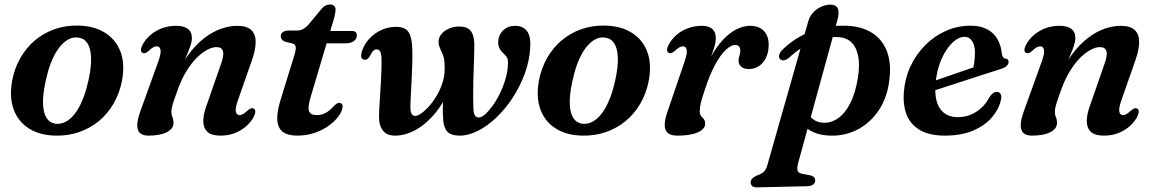

<svg xmlns="http://www.w3.org/2000/svg" viewBox="-20 -587 5100 848"><path d="M324 -474Q394 -473 442.5 -443.2Q491 -413.5 511.8 -359.8Q532.5 -306 519 -231.5Q508.5 -176.5 482.5 -131Q456.5 -85.5 417.8 -53.2Q379 -21 330.5 -4Q282 13 226.5 12Q157.5 11 109.5 -18.5Q61.5 -48 41 -102Q20.5 -156 33.5 -230Q44 -285.5 70 -331Q96 -376.5 134.2 -408.8Q172.5 -441 220.8 -458Q269 -475 324 -474ZM225 -40.5Q243 -38.5 260.5 -45Q278 -51.5 294.2 -66.8Q310.5 -82 324.5 -105.5Q338.5 -129 350.2 -160.5Q362 -192 370.5 -231Q384 -292 382.2 -333.2Q380.5 -374.5 366 -396.2Q351.5 -418 325.5 -421Q307.5 -423.5 290.5 -416.8Q273.5 -410 257.5 -394.8Q241.5 -379.5 227.5 -356.2Q213.5 -333 202 -301.5Q190.5 -270 182 -230.5Q168.5 -170 170 -128.8Q171.5 -87.5 185.8 -65.8Q200 -44 225 -40.5Z M609.5 -353.5Q602.5 -357 602.5 -366.5Q602.5 -376 610 -390Q630.5 -427.5 669.8 -450.2Q709 -473 759 -473Q791.5 -473 809.5 -459.5Q827.5 -446 827.5 -419.5Q827.5 -404 820.8 -384Q814 -364 803 -338.5Q792 -313 778.8 -280.5Q765.5 -248 752.5 -207.5L745.5 -222.5Q774 -293.5 809.2 -341.8Q844.5 -390 882.5 -419Q920.5 -448 957.8 -460.5Q995 -473 1026.5 -473Q1070.5 -473 1090 -454.2Q1109.5 -435.5 1109.2 -401.2Q1109 -367 1092.5 -320.5L1031.5 -146Q1018 -108.5 1021.8 -93.5Q1025.5 -78.5 1037.5 -78.5Q1045 -78.5 1053 -83Q1061 -87.5 1073 -98.5Q1082.5 -106.5 1088.5 -108.5Q1094.5 -110.5 1100.5 -107.5Q1107.5 -104 1107.5 -94.5Q1107.5 -85 1100.5 -70.5Q1080 -33.5 1041.2 -10.8Q1002.5 12 953 12Q915.5 12 897.2 -3.8Q879 -19.5 878 -49Q877 -78.5 891.5 -119L953.5 -297Q970 -341 965 -360Q960 -379 935.5 -379Q917.5 -379 895 -367Q872.5 -355 849 -331.8Q825.5 -308.5 804 -273.8Q782.5 -239 766 -193.5Q755.5 -165 749 -146Q742.5 -127 739.8 -114.8Q737 -102.5 737 -94Q737 -79.5 741.8 -69Q746.5 -58.5 746.5 -44Q746.5 -18.5 717 -3.2Q687.5 12 636 12Q597 12 588.8 -15Q580.5 -42 599.5 -94.5L679 -315Q692.5 -352.5 688.8 -367.5Q685 -382.5 673 -382.5Q665.5 -382.5 657.2 -378.2Q649 -374 637 -362.5Q627.5 -354.5 621.5 -352.5Q615.5 -350.5 609.5 -353.5Z M1271.5 -395 1239 -403Q1229.5 -406.5 1224.8 -413Q1220 -419.5 1220 -427.5Q1220 -439 1229.5 -445.5Q1239 -452 1255 -452H1291.5Q1306 -452 1317.5 -458Q1329 -464 1340 -475.5L1402 -550Q1410.5 -559.5 1419.2 -563.2Q1428 -567 1438 -567Q1450 -567 1456 -561Q1462 -555 1462 -544Q1462 -538 1460 -526.8Q1458 -515.5 1454 -501.5L1351.5 -156.5Q1338 -111 1345.5 -94.8Q1353 -78.5 1379 -78.5Q1399 -78.5 1417.2 -87.8Q1435.5 -97 1455 -119Q1462.5 -126.5 1467.5 -129.5Q1472.5 -132.5 1478.5 -132.5Q1485.5 -132.5 1489.8 -127.5Q1494 -122.5 1493 -113.5Q1490.5 -94 1474.2 -72.2Q1458 -50.5 1431.2 -31.2Q1404.5 -12 1369 0Q1333.5 12 1292.5 12Q1250.5 12 1228.8 -5Q1207 -22 1204.8 -56Q1202.5 -90 1217.5 -140.5L1279.5 -341.5Q1288 -369 1286 -380Q1284 -391 1271.5 -395ZM1388.5 -395.5 1406 -450H1535Q1556 -450 1556 -431Q1556 -414.5 1542.2 -405Q1528.5 -395.5 1505 -395.5Z M1654 -66Q1654 -81 1655 -104.2Q1656 -127.5 1658 -155.8Q1660 -184 1661.8 -214.2Q1663.5 -244.5 1664.5 -273.5Q1665.5 -302.5 1665 -327Q1664.5 -349.5 1659.2 -359.2Q1654 -369 1644 -369Q1635.5 -369 1629 -363.2Q1622.5 -357.5 1616.5 -344.5Q1610 -332 1604.5 -327.5Q1599 -323 1592 -323Q1583 -323 1578.2 -329.5Q1573.5 -336 1576 -350Q1580.5 -372.5 1593.8 -393.5Q1607 -414.5 1627.5 -431.5Q1648 -448.5 1674.2 -458.5Q1700.5 -468.5 1730.5 -468.5Q1770.5 -468.5 1785.5 -443.5Q1800.5 -418.5 1801 -366.5Q1802 -340.5 1801 -310.8Q1800 -281 1798.8 -251.5Q1797.5 -222 1796 -195Q1794.5 -168 1793.5 -146.5Q1792.5 -125 1792.5 -112.5Q1793 -91.5 1798.5 -83.2Q1804 -75 1814 -75Q1825 -75 1841.2 -86.5Q1857.5 -98 1875.2 -118Q1893 -138 1908.5 -164Q1924 -190 1933.8 -219.8Q1943.5 -249.5 1944 -280Q1944 -300.5 1943 -314Q1942 -327.5 1938.5 -338.2Q1935 -349 1929 -361Q1922.5 -375 1919.5 -384.5Q1916.5 -394 1917 -406.5Q1918.5 -424 1931 -438.2Q1943.5 -452.5 1964 -461.2Q1984.5 -470 2008.5 -470Q2043 -470 2058.8 -450.8Q2074.5 -431.5 2075 -389.5Q2075 -373 2074.2 -347.2Q2073.5 -321.5 2072.5 -290.2Q2071.5 -259 2070.5 -226.2Q2069.5 -193.5 2069.8 -162.2Q2070 -131 2071 -105Q2072 -86 2077.8 -77Q2083.5 -68 2095 -68Q2106 -68 2121.5 -81.2Q2137 -94.5 2154.2 -117.8Q2171.5 -141 2186.5 -171.2Q2201.5 -201.5 2211.8 -235.5Q2222 -269.5 2223.5 -304Q2224.5 -321.5 2220.2 -330.8Q2216 -340 2203.5 -351.5Q2191 -362.5 2184.8 -376.8Q2178.5 -391 2181 -411Q2184.5 -437 2204.2 -455Q2224 -473 2255 -473Q2289.5 -473 2307.5 -449.8Q2325.5 -426.5 2321.5 -372.5Q2318 -317 2297.8 -262Q2277.5 -207 2245.8 -157.5Q2214 -108 2174.2 -69.8Q2134.5 -31.5 2092.2 -9.8Q2050 12 2009.5 12Q1975 12 1958.5 -3Q1942 -18 1938 -50.5Q1936.5 -65.5 1936 -86.2Q1935.5 -107 1936.5 -131Q1937.5 -155 1939 -179L1957.5 -175.5Q1936 -130 1908.5 -95Q1881 -60 1850.2 -36Q1819.5 -12 1787.5 0Q1755.5 12 1725 12Q1688.5 12 1671.5 -10Q1654.5 -32 1654 -66Z M2650.5 -474Q2720.5 -473 2769 -443.2Q2817.5 -413.5 2838.2 -359.8Q2859 -306 2845.5 -231.5Q2835 -176.5 2809 -131Q2783 -85.5 2744.2 -53.2Q2705.5 -21 2657 -4Q2608.5 13 2553 12Q2484 11 2436 -18.5Q2388 -48 2367.5 -102Q2347 -156 2360 -230Q2370.5 -285.5 2396.5 -331Q2422.5 -376.5 2460.8 -408.8Q2499 -441 2547.2 -458Q2595.5 -475 2650.5 -474ZM2551.5 -40.5Q2569.5 -38.5 2587 -45Q2604.5 -51.5 2620.8 -66.8Q2637 -82 2651 -105.5Q2665 -129 2676.8 -160.5Q2688.5 -192 2697 -231Q2710.5 -292 2708.8 -333.2Q2707 -374.5 2692.5 -396.2Q2678 -418 2652 -421Q2634 -423.5 2617 -416.8Q2600 -410 2584 -394.8Q2568 -379.5 2554 -356.2Q2540 -333 2528.5 -301.5Q2517 -270 2508.5 -230.5Q2495 -170 2496.5 -128.8Q2498 -87.5 2512.2 -65.8Q2526.5 -44 2551.5 -40.5Z M2933.5 -353.5Q2926.5 -357 2926.2 -366.5Q2926 -376 2933.5 -390Q2947 -415 2969.2 -433.8Q2991.5 -452.5 3020 -462.8Q3048.5 -473 3080.5 -473Q3110 -473 3125.8 -459.2Q3141.5 -445.5 3141.5 -419Q3141.5 -399 3133.2 -373Q3125 -347 3114 -319Q3103 -291 3094 -264.8Q3085 -238.5 3083.5 -218.5L3074.5 -220Q3092 -282.5 3117 -330Q3142 -377.5 3171.2 -409.2Q3200.5 -441 3231.8 -457Q3263 -473 3292 -473Q3333.5 -473 3355 -448.8Q3376.5 -424.5 3375 -384.5Q3374 -352.5 3361.8 -329.2Q3349.5 -306 3330.2 -294Q3311 -282 3289 -282Q3264 -282 3253 -293Q3242 -304 3242 -318Q3242 -330 3245.8 -341Q3249.5 -352 3249.5 -363.5Q3249.5 -375 3243.8 -381.8Q3238 -388.5 3227 -388.5Q3208.5 -388.5 3185.8 -367.2Q3163 -346 3139 -302.2Q3115 -258.5 3093 -190.5Q3081 -155.5 3075.8 -134.5Q3070.5 -113.5 3070.5 -96Q3070.5 -82 3076.5 -74.8Q3082.5 -67.5 3088.5 -60.8Q3094.5 -54 3094.5 -40Q3094.5 -25.5 3080.5 -13.5Q3066.5 -1.5 3039.2 5.2Q3012 12 2971 12Q2942.5 12 2929 0Q2915.5 -12 2915.8 -35.8Q2916 -59.5 2928 -93.5L3003.5 -315Q3016.5 -352.5 3012.8 -367.5Q3009 -382.5 2996.5 -382.5Q2989.5 -382.5 2981.2 -378.2Q2973 -374 2961 -362.5Q2951.5 -354.5 2945.2 -352.5Q2939 -350.5 2933.5 -353.5Z M3678 -496 3505 133.5Q3499.5 156 3502.8 166.8Q3506 177.5 3524 181L3554.5 186.5Q3568.5 189 3574.5 195.2Q3580.5 201.5 3580.5 210Q3580.5 221 3571.2 228Q3562 235 3547 235.5L3322 240.5Q3309.5 241 3302.5 234.8Q3295.5 228.5 3295.5 219Q3295.5 210 3301.2 203Q3307 196 3321 189Q3337 183.5 3345.8 177.8Q3354.5 172 3359.8 164.2Q3365 156.5 3368.5 144.5L3549.5 -491.5Q3553.5 -507 3561.2 -518.8Q3569 -530.5 3579.2 -539.5Q3589.5 -548.5 3601 -554.5Q3612.5 -560.5 3624.5 -563.5Q3636.5 -566.5 3647 -566.5Q3673 -566.5 3680.5 -549.2Q3688 -532 3678 -496ZM3463 -330.5Q3453 -322.5 3442.5 -320.8Q3432 -319 3425 -326.5Q3418 -333.5 3422 -346Q3426 -358.5 3438.5 -370Q3472.5 -403 3514.8 -426.5Q3557 -450 3607 -462.5Q3657 -475 3713.5 -473.5Q3782 -472 3829 -443.5Q3876 -415 3897 -361Q3918 -307 3907.5 -229.5Q3898 -155 3861.2 -100Q3824.5 -45 3769.2 -15.8Q3714 13.5 3649 12Q3590 10.5 3553.2 -13.8Q3516.5 -38 3505 -77L3543.5 -96Q3555 -72 3573 -59Q3591 -46 3616 -45Q3650.5 -43.5 3681.2 -64.5Q3712 -85.5 3735.2 -131Q3758.5 -176.5 3769.5 -246.5Q3778 -302.5 3770 -340.8Q3762 -379 3741 -399.5Q3720 -420 3688.5 -422.5Q3637 -427.5 3579.5 -406Q3522 -384.5 3463 -330.5Z M4042 -208Q4042 -208 4060 -214Q4078 -220 4107 -230Q4136 -240 4169.2 -251.5Q4202.5 -263 4234.5 -274Q4266.5 -285 4290 -293L4275.5 -275.5Q4280 -290 4282.8 -309.8Q4285.5 -329.5 4286 -355Q4286 -386 4273.8 -405.2Q4261.5 -424.5 4240.5 -424.5Q4220 -424.5 4199 -409Q4178 -393.5 4159.5 -365.5Q4141 -337.5 4128.2 -299.2Q4115.5 -261 4112 -216Q4106 -143 4132.5 -106.2Q4159 -69.5 4210.5 -69.5Q4240 -69.5 4266.2 -80Q4292.5 -90.5 4314.5 -110.8Q4336.5 -131 4350.5 -159Q4360.5 -172 4367.8 -176.8Q4375 -181.5 4383.5 -181Q4393.5 -181 4399.2 -172.2Q4405 -163.5 4400.5 -144.5Q4391.5 -104.5 4360.8 -68.5Q4330 -32.5 4278 -10.2Q4226 12 4153 12Q4087.5 12 4045.5 -11.2Q4003.5 -34.5 3985.5 -77.5Q3967.5 -120.5 3972 -180Q3976.5 -240.5 4001 -293.5Q4025.5 -346.5 4065.8 -387Q4106 -427.5 4157.5 -450.5Q4209 -473.5 4267 -473.5Q4311.5 -473.5 4341 -457.2Q4370.5 -441 4386 -413.2Q4401.5 -385.5 4404.5 -351.5Q4405.5 -342.5 4409.2 -336Q4413 -329.5 4419.5 -328.5Q4427 -328 4430.8 -324.2Q4434.5 -320.5 4434.5 -313.5Q4434.5 -304.5 4427 -296.5Q4419.5 -288.5 4398 -281.5Q4377 -275 4343 -264Q4309 -253 4269.5 -240.2Q4230 -227.5 4190.5 -214.5Q4151 -201.5 4118.2 -191Q4085.5 -180.5 4066 -174Q4046.5 -167.5 4046.5 -167.5Z M4511.5 -353.5Q4504.5 -357 4504.5 -366.5Q4504.5 -376 4512 -390Q4532.5 -427.5 4571.8 -450.2Q4611 -473 4661 -473Q4693.5 -473 4711.5 -459.5Q4729.5 -446 4729.5 -419.5Q4729.5 -404 4722.8 -384Q4716 -364 4705 -338.5Q4694 -313 4680.8 -280.5Q4667.5 -248 4654.5 -207.5L4647.5 -222.5Q4676 -293.5 4711.2 -341.8Q4746.5 -390 4784.5 -419Q4822.5 -448 4859.8 -460.5Q4897 -473 4928.5 -473Q4972.5 -473 4992 -454.2Q5011.5 -435.5 5011.2 -401.2Q5011 -367 4994.5 -320.5L4933.5 -146Q4920 -108.5 4923.8 -93.5Q4927.5 -78.5 4939.5 -78.5Q4947 -78.5 4955 -83Q4963 -87.5 4975 -98.5Q4984.5 -106.5 4990.5 -108.5Q4996.5 -110.5 5002.5 -107.5Q5009.5 -104 5009.5 -94.5Q5009.5 -85 5002.5 -70.5Q4982 -33.5 4943.2 -10.8Q4904.5 12 4855 12Q4817.5 12 4799.2 -3.8Q4781 -19.5 4780 -49Q4779 -78.5 4793.5 -119L4855.5 -297Q4872 -341 4867 -360Q4862 -379 4837.5 -379Q4819.5 -379 4797 -367Q4774.5 -355 4751 -331.8Q4727.5 -308.5 4706 -273.8Q4684.5 -239 4668 -193.5Q4657.5 -165 4651 -146Q4644.5 -127 4641.8 -114.8Q4639 -102.5 4639 -94Q4639 -79.5 4643.8 -69Q4648.5 -58.5 4648.5 -44Q4648.5 -18.5 4619 -3.2Q4589.5 12 4538 12Q4499 12 4490.8 -15Q4482.5 -42 4501.5 -94.5L4581 -315Q4594.5 -352.5 4590.8 -367.5Q4587 -382.5 4575 -382.5Q4567.5 -382.5 4559.2 -378.2Q4551 -374 4539 -362.5Q4529.5 -354.5 4523.5 -352.5Q4517.5 -350.5 4511.5 -353.5Z"/></svg>

Font: Fraunces SemiBold
Style: Italic
Weight: 600
Italic angle: -16°
Version: Version 1.000;[b76b70a41]